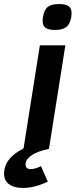

<svg xmlns="http://www.w3.org/2000/svg" viewBox="-45 -736 374 949"><path d="M69.4 193C106.1 193 146.7 182.7 191.3 162L157.5 85C144.7 92.7 122.7 100 106.2 100C88.1 100 78.8 89.4 81.9 70C84.2 55.3 95 41.8 114.3 29.5C133.6 17.2 161.2 7.3 197 0L278.1 -512H152.1L71.3 -2C14.9 26 -16.8 61.7 -23.6 105C-33.2 165.1 6.6 193 69.4 193ZM246.4 -716C197.6 -716 174.8 -699.4 167.3 -652C160 -606.2 177 -588 226.1 -588C274.2 -588 299.6 -603.8 307.3 -652C314.9 -700.3 295.6 -716 246.4 -716Z"/></svg>

Font: Fog Sans
Style: It
Weight: 700
Foundry: Intel Corporation
Version: Version 1.00